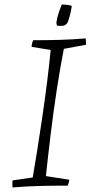

<svg xmlns="http://www.w3.org/2000/svg" viewBox="-20 -817 408 845"><path d="M35 8Q34 -8 35 -23L124 -36Q133 -87 144 -156.5Q155 -226 166.5 -304Q178 -382 187.5 -458Q197 -534 203 -597L119 -611Q120 -627 126 -640Q186 -640 241.5 -641.5Q297 -643 357 -648Q358 -641 358.5 -634Q359 -627 358 -620L261 -602Q245 -521 230 -423Q215 -325 203 -226Q191 -127 182 -42L285 -26Q284 -19 282.5 -13Q281 -7 278 0Q208 0 151 1.5Q94 3 35 8ZM231 -704Q230 -706 229.5 -709.5Q229 -713 228 -717Q231 -739 238.5 -761Q246 -783 252 -797Q269 -797 280 -795Q291 -793 296 -791Q293 -768 286 -743.5Q279 -719 276 -715Q274 -713 269.5 -709Q265 -705 261 -704Q251 -702 231 -704Z"/></svg>

Font: Labrada Lght
Style: Italic
Weight: 300
Italic angle: -7°
Designer: Mercedes Jáuregui
Foundry: Omnibus-Type Team
Version: Version 1.000; ttfautohint (v1.8.4.7-5d5b)